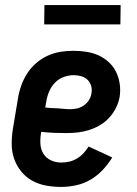

<svg xmlns="http://www.w3.org/2000/svg" viewBox="-20 -728 540 756"><path d="M221 8Q190 8 160.5 2.5Q131 -3 106 -17Q81 -31 63 -53.5Q45 -76 35.5 -103.5Q26 -131 26 -161.5Q26 -192 31 -222L51 -342Q55 -367 64 -392Q73 -417 87.5 -439.5Q102 -462 123 -480Q144 -498 168.5 -509Q193 -520 218.5 -524Q244 -528 269 -528Q295 -528 320.5 -524Q346 -520 368 -510Q390 -500 408.5 -483Q427 -466 437.5 -444Q448 -422 451.5 -397Q455 -372 451 -346Q447 -324 436.5 -303Q426 -282 410 -264.5Q394 -247 373.5 -235Q353 -223 330.5 -216Q308 -209 286 -206.5Q264 -204 242 -204Q216 -204 191.5 -205Q167 -206 142 -209V-207Q138 -185 139 -163Q140 -141 150.5 -123.5Q161 -106 180 -97Q199 -88 221 -88Q237 -88 252.5 -91.5Q268 -95 282.5 -103.5Q297 -112 308.5 -124.5Q320 -137 329 -151L422 -108Q406 -82 384.5 -59Q363 -36 336.5 -20.5Q310 -5 280 1.5Q250 8 221 8ZM255 -298Q269 -298 283 -301Q297 -304 309.5 -312.5Q322 -321 330 -333.5Q338 -346 340 -360Q343 -375 339 -389.5Q335 -404 324.5 -414Q314 -424 299.5 -428Q285 -432 270 -432Q250 -432 230 -424.5Q210 -417 195.5 -401.5Q181 -386 173 -366.5Q165 -347 162 -327L158 -305Q170 -303 182.5 -302.5Q195 -302 207 -301.5Q219 -301 231 -299.5Q243 -298 255 -298ZM154 -632 155 -708H455L454 -632Z"/></svg>

Font: Iosevka Curly
Style: Bold Italic
Weight: 700
Italic angle: -9°
Monospace: yes
Designer: Belleve Invis
Foundry: Belleve Invis
Version: Version 22.1.2; ttfautohint (v1.8.4)